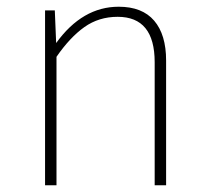

<svg xmlns="http://www.w3.org/2000/svg" viewBox="-20 -551 622 571"><path d="M333 -531Q403 -531 438.5 -489.5Q474 -448 474 -371V0H440V-366Q440 -501 330 -501Q274 -501 231 -470.5Q188 -440 148 -382V0H114V-520H143L147 -423Q225 -531 333 -531Z"/></svg>

Font: FiraSans
Style: Regular
Weight: 200
Designer: Carrois Corporate & Edenspiekermann AG
Foundry: Carrois Corporate GbR & Edenspiekermann AG
Version: Version 3.106;PS 003.106;hotconv 1.0.70;makeotf.lib2.5.58329